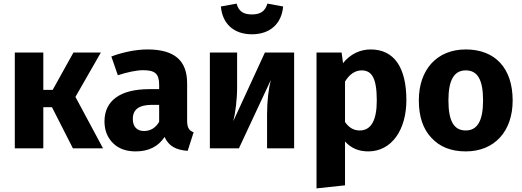

<svg xmlns="http://www.w3.org/2000/svg" viewBox="-20 -822 2893 1064"><path d="M387 -531 272 -324H220V-531H62V0H220V-228H268L384 0H551L398 -285L539 -531Z M1017 -360C1017 -485 949 -548 797 -548C737 -548 664 -534 597 -509L633 -405C685 -422 737 -433 772 -433C839 -433 862 -414 862 -351V-328H808C647 -328 559 -265 559 -149C559 -100 575 -60 606 -29C637 2 679 17 732 17C804 17 857 -10 892 -63C915 -12 955 9 1020 14L1053 -89C1028 -98 1017 -114 1017 -154ZM778 -96C739 -96 716 -120 716 -163C716 -216 751 -241 823 -241H862V-147C842 -113 814 -96 778 -96Z M1376 -632C1479 -632 1541 -693 1549 -786L1462 -802C1449 -759 1423 -742 1376 -742C1329 -742 1303 -759 1291 -802L1204 -786C1212 -693 1273 -632 1376 -632ZM1610 -531H1448L1273 -151C1284 -195 1294 -268 1294 -339V-531H1143V0H1304L1481 -379C1469 -334 1460 -264 1460 -189V0H1610Z M2034 -548C1978 -548 1922 -524 1881 -472L1873 -531H1734V222L1892 205V-38C1925 -1 1968 17 2021 17C2150 17 2232 -102 2232 -267C2232 -444 2167 -548 2034 -548ZM1973 -99C1940 -99 1913 -115 1892 -146V-370C1916 -410 1948 -432 1984 -432C2040 -432 2068 -390 2068 -265C2068 -154 2036 -99 1973 -99Z M2561 -548C2401 -548 2301 -436 2301 -266C2301 -177 2324 -107 2371 -58C2417 -8 2480 17 2561 17C2721 17 2821 -95 2821 -265C2821 -444 2724 -548 2561 -548ZM2561 -432C2626 -432 2657 -381 2657 -265C2657 -152 2625 -99 2561 -99C2496 -99 2465 -150 2465 -266C2465 -379 2497 -432 2561 -432Z"/></svg>

Font: Fira Sans
Style: Bold
Weight: 700
Designer: Carrois Corporate & Edenspiekermann AG
Foundry: Carrois Corporate GbR & Edenspiekermann AG
Version: Version 4.203